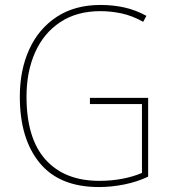

<svg xmlns="http://www.w3.org/2000/svg" viewBox="-20 -745 691 775"><path d="M343 -350H578V-32Q534 -11 482 -0.5Q430 10 379 10Q220 10 140 -87.5Q60 -185 60 -355Q60 -462 98 -545.5Q136 -629 209 -677Q282 -725 386 -725Q436 -725 481.5 -715Q527 -705 571 -681L558 -657Q513 -682 470 -691Q427 -700 385 -700Q290 -700 223 -655.5Q156 -611 121.5 -533Q87 -455 87 -355Q87 -186 164 -100.5Q241 -15 381 -15Q430 -15 474 -23.5Q518 -32 553 -47V-325H343Z"/></svg>

Font: Noto Sans Bengali SemiCondensed Thin
Style: Regular
Weight: 100
Width: 4
Designer: Joana Ranito - Universal Thirst; Jelle Bosma - Monotype Design Team
Foundry: Universal Thirst ehf.
Version: Version 3.000; ttfautohint (v1.8.4.7-5d5b)